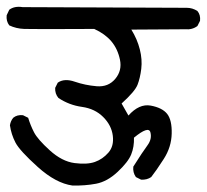

<svg xmlns="http://www.w3.org/2000/svg" viewBox="-21 -580 621 576"><path d="M196.3 -23.4Q146.5 -30.3 92.3 -79.1Q38.1 -127.9 25.4 -152.3Q12.7 -176.8 8.8 -204.1Q10.7 -216.8 18.6 -226.6Q30.3 -236.3 47.9 -234.4L63.5 -226.6Q70.3 -204.1 81.1 -183.1Q91.8 -162.1 128.4 -128.9Q165 -95.7 202.6 -90.8Q240.2 -85.9 263.7 -94.2Q287.1 -102.5 304.2 -122.1Q321.3 -141.6 317.4 -172.9Q313.5 -204.1 288.6 -229Q263.7 -253.9 225.1 -259.3Q186.5 -264.6 154.3 -286.1Q143.6 -298.8 144.5 -316.4L152.3 -332Q171.9 -345.7 203.1 -335Q234.4 -324.2 269 -321.3Q303.7 -318.4 324.7 -343.3Q345.7 -368.2 338.9 -400.9Q332 -433.6 313 -456.1Q293.9 -478.5 261.7 -493.2Q76.2 -492.2 51.8 -493.2Q27.3 -494.1 6.8 -503.9Q-2.9 -516.6 -1 -534.2L6.8 -550.8Q22.5 -562.5 46.9 -558.6L539.1 -556.6Q556.6 -556.6 571.3 -546.9Q581.1 -535.2 579.1 -517.6L571.3 -502Q555.7 -490.2 534.2 -492.2L373 -491.2Q390.6 -462.9 398.4 -432.1Q406.2 -401.4 402.8 -373.5Q399.4 -345.7 391.6 -325.7Q383.8 -305.7 343.8 -269.5L364.3 -233.4Q396.5 -269.5 431.2 -263.2Q465.8 -256.8 480.5 -238.3Q495.1 -219.7 494.1 -179.2Q493.2 -138.7 470.2 -103Q447.3 -67.4 432.6 -48.8Q419.9 -40 402.3 -41L386.7 -48.8Q377 -62.5 378.9 -80.1Q407.2 -125 421.4 -144Q435.5 -163.1 430.2 -183.1Q424.8 -203.1 380.9 -167Q381.8 -139.6 372.6 -116.7Q363.3 -93.8 332 -64.5Q300.8 -35.2 267.1 -28.8Q233.4 -22.5 196.3 -23.4Z"/></svg>

Font: JasonHandwriting1
Style: Regular
Weight: 400
Version: Version 1.48.20